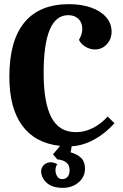

<svg xmlns="http://www.w3.org/2000/svg" viewBox="-20 -694 591 924"><path d="M325 10 320 39Q354 49 371.5 67Q389 85 389 118Q389 157 358.5 183.5Q328 210 282 210Q231 210 204.5 185.5Q178 161 178 130Q178 113 191 100Q204 87 225 87Q238 87 256 96Q247 107 247 125Q247 142 255.5 155Q264 168 279 168Q296 168 305.5 156.5Q315 145 315 124Q315 100 298.5 87.5Q282 75 256 73L235 49L269 8Q149 -5 87 -89.5Q25 -174 25 -325Q25 -498 97.5 -586Q170 -674 312 -674Q372 -674 418.5 -657.5Q465 -641 491 -611Q517 -581 517 -542Q517 -506 494 -481Q471 -456 437 -456Q413 -456 391.5 -469Q370 -482 360 -502Q376 -529 376 -555Q376 -585 357.5 -603Q339 -621 308 -621Q190 -621 190 -342Q190 -201 227 -129.5Q264 -58 346 -58Q386 -58 425 -77Q464 -96 498 -133L531 -101Q486 -51 432.5 -22Q379 7 325 10Z"/></svg>

Font: Caladea
Style: Bold
Weight: 700
Designer: Carolina Giovagnoli and Andres Torresi
Foundry: Carolina Giovagnoli & Andres Torresi
Version: Version 1.001